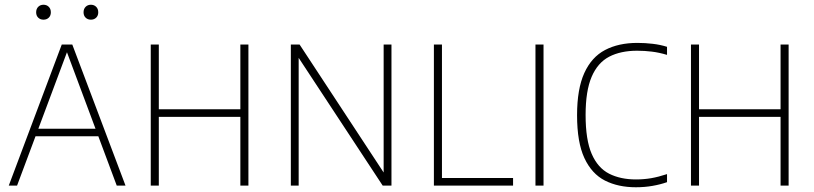

<svg xmlns="http://www.w3.org/2000/svg" viewBox="-20 -783 3436 810"><path d="M17 0 240.5 -595H285L509.5 0H472.5L257.5 -576H267.5L52 0ZM117 -208 126.5 -240H399.5L408.5 -208ZM363.5 -700Q350 -700 341.2 -708.5Q332.5 -717 332.5 -731Q332.5 -745.5 341.2 -754.2Q350 -763 363.5 -763Q377 -763 385.8 -754.2Q394.5 -745.5 394.5 -731Q394.5 -717 385.8 -708.5Q377 -700 363.5 -700ZM163.5 -700Q150 -700 141.2 -708.5Q132.5 -717 132.5 -731Q132.5 -745.5 141.2 -754.2Q150 -763 163.5 -763Q177 -763 185.8 -754.2Q194.5 -745.5 194.5 -731Q194.5 -717 185.8 -708.5Q177 -700 163.5 -700Z M616 0V-595H650V-322H994V-595H1028V0H994V-290H650V0Z M1207 0V-595H1244L1611.5 -35.5H1598.5V-595H1631.5V0H1594.5L1226.5 -559.5H1240V0Z M1810.5 0V-595H1844.5V-32H2144.5V0Z M2239 0V-595H2273V0Z M2662.5 7Q2588 7 2532.2 -21.2Q2476.5 -49.5 2445.5 -116Q2414.5 -182.5 2414.5 -297Q2414.5 -407.5 2445 -474.8Q2475.5 -542 2532.5 -572Q2589.5 -602 2669 -602Q2701.5 -602 2733.5 -598.2Q2765.5 -594.5 2794 -585.5V-551.5Q2760.5 -561.5 2730 -565.2Q2699.5 -569 2668 -569Q2598.5 -569 2550 -543.8Q2501.5 -518.5 2476 -459Q2450.5 -399.5 2450.5 -298Q2450.5 -193 2476.2 -133.8Q2502 -74.5 2549.8 -50.2Q2597.5 -26 2663 -26Q2696 -26 2726.8 -31.2Q2757.5 -36.5 2794 -48.5V-14.5Q2765.5 -4.5 2732.5 1.2Q2699.5 7 2662.5 7Z M2895 0V-595H2929V-322H3273V-595H3307V0H3273V-290H2929V0Z"/></svg>

Font: Encode Sans SC SemiCondensed Thin
Style: Regular
Weight: 250
Width: 4
Designer: Multiple Designers
Foundry: Impallari Type
Version: Version 3.002